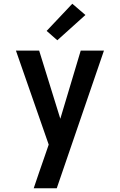

<svg xmlns="http://www.w3.org/2000/svg" viewBox="-20 -790 640 1025"><path d="M160 215Q174 173 188.5 131Q203 89 218 46L240 -18L65 -520H189L302 -156L411 -520H535L283 215ZM286 -575 229 -625 366 -770 436 -710Z"/></svg>

Font: Iosevka Aile
Style: Bold
Weight: 700
Designer: Belleve Invis
Foundry: Belleve Invis
Version: Version 28.0.1; ttfautohint (v1.8.4)